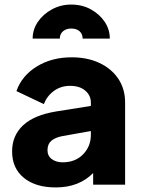

<svg xmlns="http://www.w3.org/2000/svg" viewBox="-20 -809 623 841"><path d="M224 12Q326 12 388 -51V0H528V-360Q528 -419 498.5 -463.5Q469 -508 416 -533Q363 -558 294 -558Q207 -558 141.5 -518Q76 -478 52 -410L172 -353Q186 -389 216.5 -411Q247 -433 287 -433Q329 -433 353.5 -412Q378 -391 378 -360V-345L227 -321Q129 -305 81 -260Q33 -215 33 -146Q33 -72 84.5 -30Q136 12 224 12ZM188 -151Q188 -178 205 -192.5Q222 -207 254 -213L378 -235V-218Q378 -168 344 -133Q310 -98 254 -98Q226 -98 207 -112Q188 -126 188 -151ZM123 -640H242Q242 -660 256 -672Q270 -684 292 -684Q315 -684 328.5 -672Q342 -660 342 -640H461Q461 -680 438.5 -713.5Q416 -747 378 -768Q340 -789 292 -789Q246 -789 207.5 -768Q169 -747 146 -713.5Q123 -680 123 -640Z"/></svg>

Font: Plus Jakarta Sans ExtraBold
Style: Regular
Weight: 800
Designer: Gumpita Rahayu
Foundry: Tokotype
Version: Version 2.004; ttfautohint (v1.8.3)